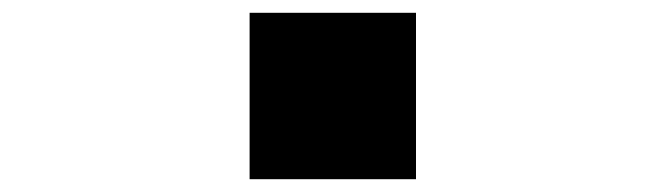

<svg xmlns="http://www.w3.org/2000/svg" viewBox="-20 -510 1040 300"><path d="M370 -230V-490H630V-230Z"/></svg>

Font: M PLUS 1 Thin Black
Style: Regular
Weight: 900
Version: Version 1.001